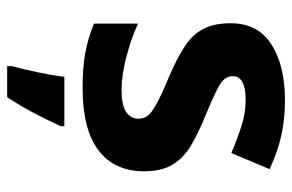

<svg xmlns="http://www.w3.org/2000/svg" viewBox="-160 -436 817 537"><g transform="rotate(90 248.5 -167.5)"><path d="M459 -162Q459 -79 400.5 -34.5Q342 10 226 10Q169 10 128 2.5Q87 -5 46 -22V-145Q90 -125 141 -112Q192 -99 231 -99Q275 -99 293.5 -112Q312 -125 312 -146Q312 -160 304.5 -171Q297 -182 272 -196Q247 -210 194 -232Q143 -254 110 -275.5Q77 -297 61 -327.5Q45 -358 45 -404Q45 -480 104 -518Q163 -556 261 -556Q312 -556 358 -546Q404 -536 453 -513L408 -406Q368 -423 332 -434.5Q296 -446 259 -446Q193 -446 193 -410Q193 -397 201.5 -386.5Q210 -376 234.5 -364Q259 -352 307 -332Q354 -313 388 -292.5Q422 -272 440.5 -241.5Q459 -211 459 -162ZM333 71Q318 104 298 142.5Q278 181 252 221H165V208Q173 179 182 136Q191 93 195 61H333Z"/></g></svg>

Font: Noto Sans Gujarati UI
Style: Bold
Weight: 700
Designer: Jelle Bosma - Monotype Design Team, Universal Thirst
Foundry: Monotype Imaging Inc.
Version: Version 2.106; ttfautohint (v1.8.4.7-5d5b)